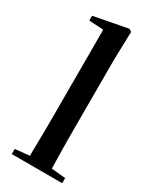

<svg xmlns="http://www.w3.org/2000/svg" viewBox="-208 -875 764 935"><g transform="rotate(30 174.5 -407.5)"><path d="M34.2 0V-28.8L115.2 -37.1Q115.2 -55.2 115.2 -74.2Q116.2 -113.8 116.7 -154.8Q117.2 -195.8 117.2 -232.9V-747.1L36.1 -752V-778.8L225.1 -814.9L240.2 -806.2L235.8 -647.9V-232.9Q235.8 -195.8 236.3 -154.8Q236.8 -113.8 237.8 -74.2Q237.8 -54.2 238.8 -36.1L317.9 -28.8V0Z"/></g></svg>

Font: Dream Han Serif CN W16
Style: Regular
Weight: 625
Designer: Adobe
Foundry: Pal3love
Version: Version 3.00; Sans 2.004; Serif 2.001